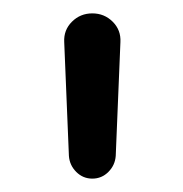

<svg xmlns="http://www.w3.org/2000/svg" viewBox="-20 -790 274 287"><path d="M83 -557 76 -727Q75 -745 87.5 -757.5Q100 -770 118 -770Q136 -770 148.5 -757.5Q161 -745 160 -727L153 -557Q152 -543 142 -533Q132 -523 118 -523Q104 -523 94 -533Q84 -543 83 -557Z"/></svg>

Font: Rounded Mplus 1c
Style: Regular
Weight: 400
Version: Version 1.059.20150529